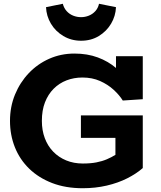

<svg xmlns="http://www.w3.org/2000/svg" viewBox="-20 -984 852 1018"><path d="M419 14Q328 14 256.5 -13.5Q185 -41 135 -89.5Q85 -138 59 -203Q33 -268 33 -343Q33 -418 59.5 -482.5Q86 -547 132.5 -596Q179 -645 241 -672.5Q303 -700 375 -700Q443 -700 498.5 -679.5Q554 -659 596.5 -622.5Q639 -586 666 -537L595 -560V-686H737V-458L631 -451Q613 -480 582.5 -508Q552 -536 510.5 -554.5Q469 -573 417 -573Q372 -573 333 -558Q294 -543 264.5 -513.5Q235 -484 218.5 -441.5Q202 -399 202 -343Q202 -293 217.5 -251.5Q233 -210 262 -180Q291 -150 331 -133.5Q371 -117 419 -117Q460 -117 491 -123Q522 -129 546.5 -139.5Q571 -150 592 -163V-253H409V-372H737V-93Q703 -63 654.5 -38.5Q606 -14 546 0Q486 14 419 14ZM410 -768Q358 -768 316 -793Q274 -818 250 -858.5Q226 -899 224 -946L313 -964Q319 -941 333.5 -925Q348 -909 368 -901Q388 -893 410 -893Q431 -893 451 -901Q471 -909 485.5 -925Q500 -941 505 -964L595 -946Q593 -899 569 -858.5Q545 -818 504 -793Q463 -768 410 -768Z"/></svg>

Font: BioRhyme ExtraBold
Style: Regular
Weight: 800
Designer: Aoife Mooney
Foundry: Aoife Mooney Type
Version: Version 1.600;gftools[0.9.33]